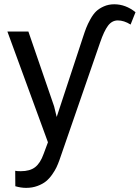

<svg xmlns="http://www.w3.org/2000/svg" viewBox="-20 -678 663 911"><path d="M15.1 -528.3H114.7L236.8 -173.3L249 -123L373.5 -501Q382.3 -528.3 389.2 -545.9Q396 -563.5 408.9 -586.9Q421.9 -610.4 436 -624Q450.2 -637.7 472.7 -647.7Q495.1 -657.7 522 -657.7Q576.2 -657.7 623 -620.1L599.6 -561.5Q568.4 -581.1 539.1 -581.1Q511.2 -581.1 492.4 -555.9Q473.6 -530.8 455.1 -476.6L261.7 82.5Q254.9 101.1 247.8 116.2Q240.7 131.3 227.3 150.4Q213.9 169.4 198 182.4Q182.1 195.3 157.7 204.3Q133.3 213.4 104 213.4Q79.1 213.4 52.7 205.6L52.2 132.3Q60.5 134.3 78.6 134.3Q122.1 134.3 146.7 115.2Q171.4 96.2 187 52.2L207.5 -2.9Z"/></svg>

Font: Bert Sans Medium
Style: Regular
Weight: 500
Designer: Christian Robertson, Adam Twardoch, & Cristiano Sobral
Foundry: Google
Version: Version 12.135;January 10, 2020;FontCreator 12.0.0.2547 64-b